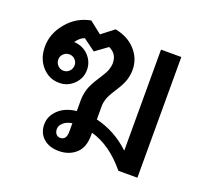

<svg xmlns="http://www.w3.org/2000/svg" viewBox="-103 -685 878 816"><g transform="rotate(20 336.5 -276.5)"><path d="M590.8 0H504.9Q431.6 -89.4 344.2 -113.8V-100.1Q344.2 -46.9 313.7 -19.5Q283.2 7.8 236.8 7.8Q194.3 7.8 167.7 -15.6Q141.1 -39.1 141.1 -78.1Q141.1 -115.2 170.7 -143.8Q200.2 -172.4 252 -178.2V-228Q252 -251 259.3 -276.4Q266.6 -301.8 293.9 -342.8Q315.4 -375.5 320.8 -391.6Q326.2 -407.7 326.2 -421.9Q326.2 -463.9 288.1 -481L232.9 -440.9L178.2 -481Q158.7 -475.1 141.1 -450.2Q182.6 -447.3 207.8 -420.2Q232.9 -393.1 232.9 -356.9Q232.9 -318.8 205.6 -292Q178.2 -265.1 140.1 -265.1Q93.8 -265.1 62.3 -300.3Q30.8 -335.4 30.8 -390.1Q30.8 -448.7 72.8 -499Q114.7 -549.3 178.2 -561L232.9 -518.1L288.1 -561Q345.7 -550.3 380.4 -512.2Q415 -474.1 415 -422.9Q415 -402.3 408.4 -379.2Q401.9 -356 376.5 -316.9Q355 -283.7 349.6 -266.4Q344.2 -249 344.2 -233.9V-173.8Q431.6 -152.8 499 -88.9V-545.9H590.8ZM140.1 -319.8Q155.3 -319.8 166 -330.8Q176.8 -341.8 176.8 -357.9Q176.8 -372.6 166 -383.3Q155.3 -394 140.1 -394Q125 -394 114 -383.3Q103 -372.6 103 -357.9Q103 -341.8 113.8 -330.8Q124.5 -319.8 140.1 -319.8ZM252 -85V-123Q227.5 -119.6 212.9 -106.4Q198.2 -93.3 198.2 -78.1Q198.2 -64 205.3 -55.4Q212.4 -46.9 224.1 -46.9Q252 -46.9 252 -85Z"/></g></svg>

Font: IranNastaliq
Style: Regular
Weight: 400
Designer: Hossein Zahedi
Version: Version 1.5